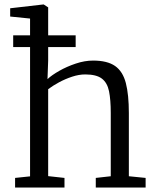

<svg xmlns="http://www.w3.org/2000/svg" viewBox="-20 -839 700 859"><path d="M114.5 -50V-756L25.5 -765V-802L173.5 -819H175.5L195.5 -806V-568L192.5 -485Q211 -502.5 244.8 -521.8Q278.5 -541 318.8 -554.5Q359 -568 396.5 -568Q460 -568 494.8 -543.8Q529.5 -519.5 543 -467.5Q556.5 -415.5 556.5 -333V-50.5L631.5 -43V0H408.5V-43L475.5 -50.5V-334Q475.5 -392.5 467.8 -430.8Q460 -469 435.5 -487.5Q411 -506 361.5 -506Q333.5 -506 303 -496Q272.5 -486 244.2 -470.8Q216 -455.5 195.5 -440V-51L268.5 -43V0H47.5V-43ZM39 -681H318.5V-628.5H39Z"/></svg>

Font: Merriweather Light
Style: Regular
Weight: 300
Designer: Eben Sorkin
Foundry: Eben Sorkin
Version: Version 2.100